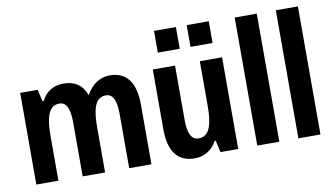

<svg xmlns="http://www.w3.org/2000/svg" viewBox="-77 -938 1953 1122"><g transform="rotate(-10 899.5 -377.5)"><path d="M57 0H188V-261C188 -359 201 -443 271 -443C312 -443 332 -403 332 -324V0H465V-265C465 -362 478 -443 547 -443C588 -443 608 -403 608 -324V0H740V-355C740 -486 688 -554 590 -554C531 -554 482 -521 449 -461C427 -523 382 -554 314 -554C261 -554 211 -529 185 -474H177L161 -544H57Z M890 -636H1020V-765H890ZM1084 -636H1215V-765H1084ZM996 10C1054 10 1102 -21 1127 -70H1134L1150 0H1255V-544H1123V-283C1123 -185 1110 -101 1039 -101C995 -101 976 -142 976 -221V-544H844V-189C844 -57 896 10 996 10Z M1368 0H1499V-760H1368Z M1612 0H1743V-760H1612Z"/></g></svg>

Font: Kathrein 77 Bold Condensed
Style: Regular
Weight: 700
Width: 3
Designer: Lazydogs Typefoundry, based on Open Sans by Ascender Corporation
Foundry: Lazydogs Typefoundry
Version: Version 1.003;PS 001.003;hotconv 1.0.88;makeotf.lib2.5.64775